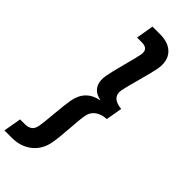

<svg xmlns="http://www.w3.org/2000/svg" viewBox="-354 -970 1213 1213"><g transform="rotate(45 252.5 -363.5)"><path d="M422.9 -418 403.8 -309.1Q355 -305.7 326.4 -283.4Q297.9 -261.2 292 -224.1Q285.6 -190.9 279.3 -99.1Q272.9 -7.3 265.1 34.2Q252 111.8 197.3 155.5Q142.6 199.2 65.9 199.2H-2.9L18.1 80.1H60.1Q91.8 80.1 109.4 65.9Q127 51.8 131.8 21Q137.2 -7.8 145 -97.9Q152.8 -188 160.2 -229Q180.2 -340.8 288.1 -362.8L289.1 -365.2Q237.8 -375.5 217.8 -410.4Q197.8 -445.3 207 -498Q214.4 -539.6 238.5 -629.4Q262.7 -719.2 268.1 -749Q273.4 -779.3 260.7 -793.7Q248 -808.1 215.8 -808.1H174.8L194.8 -925.8H264.2Q340.8 -925.8 379.9 -882.6Q418.9 -839.4 405.8 -761.2Q397.9 -719.7 372.6 -628.2Q347.2 -536.6 340.8 -502.9Q334 -465.8 354.7 -444.1Q375.5 -422.4 422.9 -418Z"/></g></svg>

Font: SVN-Poppins SemiBold
Style: Italic
Weight: 600
Italic angle: -10°
Designer: Ninad Kale (Devanagari), Jonny Pinhorn (Latin)
Foundry: Indian Type Foundry
Version: Version 3.002 2017